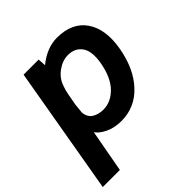

<svg xmlns="http://www.w3.org/2000/svg" viewBox="-205 -714 1063 1063"><g transform="rotate(-45 327.0 -182.0)"><path d="M401.9 -564Q520.5 -564 574.5 -484.9Q628.4 -405.8 605 -273.9Q581.5 -141.1 508.1 -63Q434.6 15.1 329.1 15.1Q275.4 15.1 234.1 -4.6Q192.9 -24.4 176.8 -49.8L130.9 200.2H-2.9L127 -549.8H245.1L248 -502.9Q323.2 -564 401.9 -564ZM474.1 -292Q488.3 -374 460.2 -413.6Q432.1 -453.1 377.9 -453.1Q335 -453.1 294.9 -424.3Q254.9 -395.5 240.2 -352.1Q230.5 -327.6 225.1 -297.9L212.9 -231.9Q211.9 -226.1 207 -173.8Q210 -134.8 237.3 -117.4Q264.6 -100.1 303.2 -100.1Q361.8 -100.1 409.4 -148.4Q457 -196.8 474.1 -292Z"/></g></svg>

Font: Stilu SemiBold
Style: Italic
Weight: 600
Italic angle: -10°
Designer: Genilson Lima Santos
Foundry: Genilson Lima Santos
Version: Version 1.200;PS 001.200;hotconv 1.0.88;makeotf.lib2.5.64775